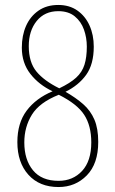

<svg xmlns="http://www.w3.org/2000/svg" viewBox="-20 -744 465 774"><path d="M216 10Q139 10 94.5 -39.5Q50 -89 50 -171Q50 -248 87.5 -298Q125 -348 192 -376Q137 -402 102.5 -446Q68 -490 68 -552Q68 -601 85 -639.5Q102 -678 135 -701Q168 -724 215 -724Q260 -724 292 -701.5Q324 -679 341 -641Q358 -603 358 -556Q358 -485 327.5 -442.5Q297 -400 244 -374Q286 -350 315.5 -324Q345 -298 360.5 -262Q376 -226 376 -172Q376 -84 330 -37Q284 10 216 10ZM219 -388Q263 -409 287 -431Q311 -453 320.5 -483Q330 -513 330 -556Q330 -592 318.5 -624.5Q307 -657 281.5 -678Q256 -699 215 -699Q160 -699 128 -659.5Q96 -620 96 -558Q96 -493 127 -455.5Q158 -418 219 -388ZM216 -15Q274 -15 311 -55Q348 -95 348 -170Q348 -237 319.5 -281Q291 -325 217 -362Q139 -331 108.5 -281.5Q78 -232 78 -170Q78 -100 113 -57.5Q148 -15 216 -15Z"/></svg>

Font: Noto Serif Georgian ExtraCondensed Thin
Style: Regular
Weight: 100
Width: 2
Designer: Monotype Design Team, Akaki Razmadze
Foundry: Google LLC
Version: Version 2.003; ttfautohint (v1.8.4.7-5d5b)